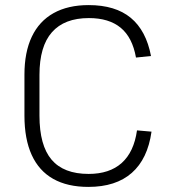

<svg xmlns="http://www.w3.org/2000/svg" viewBox="-20 -727 672 754"><path d="M327 7Q245 7 189 -24.5Q133 -56 104.5 -118.5Q76 -181 76 -273V-434Q76 -522 105 -583Q134 -644 190.5 -675.5Q247 -707 328 -707Q433 -707 493.5 -657Q554 -607 573 -507L514 -501Q500 -580 454 -618Q408 -656 329 -656Q233 -656 184 -600.5Q135 -545 135 -433V-273Q135 -156 182.5 -100Q230 -44 328 -44Q410 -44 458 -87Q506 -130 518 -215L575 -210Q560 -103 497.5 -48Q435 7 327 7Z"/></svg>

Font: Pathway Extreme 28pt ExtraLight
Style: Regular
Weight: 250
Designer: Eduardo Rodriguez Tunni
Foundry: Eduardo Rodriguez Tunni
Version: Version 1.001;gftools[0.9.26]